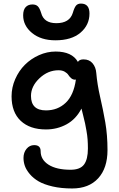

<svg xmlns="http://www.w3.org/2000/svg" viewBox="-20 -774 666 1077"><path d="M291 -547.9Q210 -547.9 159.9 -588.9Q109.9 -629.9 109.9 -688Q109.9 -718.8 123.8 -733.9Q137.7 -749 162.1 -749Q181.2 -749 191.9 -738.8Q202.6 -728.5 210.9 -701.2Q226.1 -644 295.9 -644Q370.1 -644 388.2 -701.2Q397 -731.4 406.5 -742.7Q416 -753.9 434.1 -753.9Q481.9 -753.9 481.9 -698.2Q481.9 -633.8 431.6 -590.8Q381.3 -547.9 291 -547.9ZM384.8 283.2Q323.7 283.2 275.1 272Q226.6 260.7 196.8 243.4Q167 226.1 147.2 202.6Q127.4 179.2 119.6 157Q111.8 134.8 111.8 111.8Q111.8 81.5 128.9 60.8Q146 40 171.9 40Q208 40 208 74.2Q208 121.6 252.4 149.9Q296.9 178.2 376 178.2Q429.7 178.2 451.4 148.9Q473.1 119.6 473.1 59.1Q473.1 32.7 471.4 8.8Q469.7 -15.1 464.8 -41.7Q460 -68.4 457.3 -81.5Q454.6 -94.7 446.5 -126.5Q438.5 -158.2 437 -165Q406.2 -105.5 353.5 -76.7Q300.8 -47.9 237.8 -47.9Q147.5 -47.9 96.2 -96.2Q44.9 -144.5 44.9 -233.9Q44.9 -283.7 65.4 -330.3Q85.9 -377 119.6 -410.6Q153.3 -444.3 198.7 -464.6Q244.1 -484.9 292 -484.9Q383.8 -484.9 417 -426.8Q425.3 -440.9 448.2 -440.9Q481 -440.9 499.3 -418.9Q517.6 -397 520 -365.2Q525.4 -301.3 541.7 -230.2Q558.1 -159.2 570.6 -87.9Q583 -16.6 583 67.9Q583 168.9 530.8 226.1Q478.5 283.2 384.8 283.2ZM153.8 -235.8Q153.8 -154.8 237.8 -154.8Q303.7 -154.8 348.6 -197.5Q393.6 -240.2 405.8 -328.1Q403.8 -327.1 400.9 -327.1Q388.7 -327.1 379.2 -335.4Q369.6 -343.8 363.5 -353.5Q357.4 -363.3 343.3 -371.6Q329.1 -379.9 308.1 -379.9Q249 -379.9 201.4 -335Q153.8 -290 153.8 -235.8Z"/></svg>

Font: Shantell Sans Bouncy
Style: Regular
Weight: 500
Designer: Stephen Nixon, Anya Danilova, Shantell Martin
Foundry: Arrow Type
Version: Version 1.006;[9816181b4]